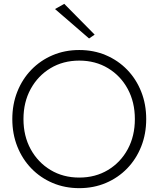

<svg xmlns="http://www.w3.org/2000/svg" viewBox="-20 -969 824 998"><path d="M266 -922 314 -949 472 -789 443 -769ZM44 -350Q44 -427 70 -492.5Q96 -558 143 -606.5Q190 -655 253.5 -682Q317 -709 392 -709Q467 -709 530.5 -682Q594 -655 641 -606.5Q688 -558 714 -492.5Q740 -427 740 -350Q740 -273 714 -207.5Q688 -142 641 -93.5Q594 -45 530.5 -18Q467 9 392 9Q317 9 253.5 -18Q190 -45 143 -93.5Q96 -142 70 -207.5Q44 -273 44 -350ZM102 -350Q102 -262 139.5 -193.5Q177 -125 242.5 -85.5Q308 -46 392 -46Q476 -46 541.5 -85.5Q607 -125 644 -193.5Q681 -262 681 -350Q681 -438 644 -506.5Q607 -575 541.5 -614.5Q476 -654 392 -654Q308 -654 242.5 -614.5Q177 -575 139.5 -506.5Q102 -438 102 -350Z"/></svg>

Font: Jost* Light
Style: Regular
Weight: 300
Version: Version 3.7